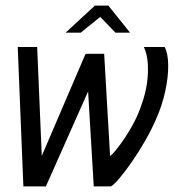

<svg xmlns="http://www.w3.org/2000/svg" viewBox="-20 -662 618 682"><path d="M313 0 285 -471H350L371 -108Q377 -111 391 -128Q405 -145 423 -171.5Q441 -198 457 -229Q473 -260 483 -291Q497 -330 502 -366Q507 -402 505 -435.5Q503 -469 491 -495H565Q577 -472 577.5 -430.5Q578 -389 567 -338Q556 -287 534 -238Q518 -201 495 -161Q472 -121 448 -86.5Q424 -52 404 -28.5Q384 -5 374 0ZM63 0 43 -495H112L133 0ZM82 0 284 -471 308 -371 143 0ZM213 -546 317 -642H365L442 -546H390L336 -602L267 -546Z"/></svg>

Font: Alumni Sans Medium
Style: Italic
Weight: 500
Italic angle: -8°
Designer: Robert E. Leuschke
Foundry: Robert E. Leuschke
Version: Version 1.016